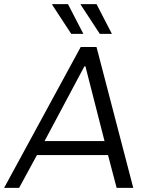

<svg xmlns="http://www.w3.org/2000/svg" viewBox="-47 -915 717 935"><path d="M602 0H521L479 -160H133L46 0H-27L346 -686H423ZM364 -592 170 -228H462L369 -592ZM359 -750H300L207 -892L208 -895H284ZM498 -750H439L346 -892L347 -895H423Z"/></svg>

Font: Chivo Light Italic
Style: Regular
Weight: 300
Italic angle: -8.05°
Designer: Hector Gatti
Foundry: Omnibus-Type
Version: Version 1.007